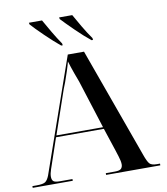

<svg xmlns="http://www.w3.org/2000/svg" viewBox="-98 -1013 954 1095"><g transform="rotate(-10 378.5 -465.5)"><path d="M2 0H234V-10H162Q133 -10 124 -18Q115 -26 115 -45Q115 -62 123.5 -86.5Q132 -111 137 -126L183 -261H460L504 -128Q507 -118 516 -90Q525 -62 525 -44Q525 -29 516.5 -19.5Q508 -10 480 -10H427V0H741V-10H723Q692 -10 680.5 -23Q669 -36 655 -76L425 -714H331L100 -53Q90 -28 77 -19Q64 -10 27 -10H2ZM187 -271 274 -524Q278 -532 288.5 -561Q299 -590 309.5 -622.5Q320 -655 325 -675Q334 -644 348.5 -603.5Q363 -563 368 -551L457 -271ZM303 -771H312L310 -782Q286 -817 262.5 -857Q239 -897 220 -931H144L146 -921Q169 -895 217.5 -848Q266 -801 303 -771ZM479 -771H487L486 -782Q461 -817 437.5 -857Q414 -897 395 -931H319L321 -921Q345 -895 393 -848Q441 -801 479 -771Z"/></g></svg>

Font: Noto Serif Display Semi
Style: Regular
Weight: 600
Designer: Monotype Design Team
Foundry: Monotype Imaging Inc.
Version: Version 1.900